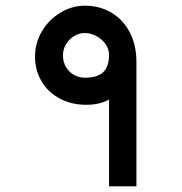

<svg xmlns="http://www.w3.org/2000/svg" viewBox="-20 -645 640 677"><path d="M284 -275.5Q232 -275.5 190.8 -297.5Q149.5 -319.5 126.5 -358.2Q103.5 -397 103.5 -446Q103.5 -494 128.2 -535.2Q153 -576.5 193.8 -600.8Q234.5 -625 279 -625Q332 -625 373.5 -600Q415 -575 438 -530.2Q461 -485.5 461 -428V12H364.5V-294Q331 -275.5 284 -275.5ZM364.5 -451Q364.5 -472 352 -489.8Q339.5 -507.5 319.5 -518Q299.5 -528.5 279 -528.5Q258.5 -528.5 240.8 -517.5Q223 -506.5 212.5 -488.5Q202 -470.5 202 -450Q202 -426.5 212.8 -408.5Q223.5 -390.5 241.2 -380.8Q259 -371 279 -371Q323 -371 343.8 -390.5Q364.5 -410 364.5 -451Z"/></svg>

Font: JuliaMono ExtraBold
Style: Regular
Weight: 800
Monospace: yes
Designer: cormullion
Foundry: corm
Version: Version 0.055; ttfautohint (v1.8.4)